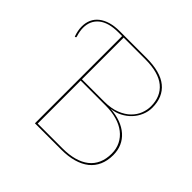

<svg xmlns="http://www.w3.org/2000/svg" viewBox="-168 -887 1074 1074"><g transform="rotate(45 369.5 -350.0)"><path d="M444.5 -10Q495 -10 535 -21Q575 -32 602.8 -53.8Q630.5 -75.5 645 -108.2Q659.5 -141 659.5 -184Q659.5 -222 644.2 -252.8Q629 -283.5 601.2 -305.2Q573.5 -327 533.8 -338.5Q494 -350 445.5 -350H247.5V-10ZM247.5 -690V-360H422.5Q478.5 -360 517.5 -375.5Q556.5 -391 581 -415.2Q605.5 -439.5 616.5 -468.8Q627.5 -498 627.5 -526Q627.5 -604 575.8 -647Q524 -690 417.5 -690ZM417.5 -700Q529 -700 583.8 -655.2Q638.5 -610.5 638.5 -526Q638.5 -495 626.2 -466Q614 -437 592.5 -414Q571 -391 541.5 -375.8Q512 -360.5 477.5 -357Q522.5 -354 558.2 -340.8Q594 -327.5 619.2 -305.2Q644.5 -283 658 -252.5Q671.5 -222 671.5 -184Q671.5 -139.5 656.2 -105Q641 -70.5 611.8 -47.2Q582.5 -24 540.2 -12Q498 0 444.5 0H235.5V-690H207.5Q128 -690 88 -657.2Q48 -624.5 48 -568Q48 -555 50.5 -540.5Q53 -526 57.5 -512Q58.5 -508 58.8 -505.2Q59 -502.5 55 -501.5L50.5 -500.5Q44 -518.5 40.8 -535Q37.5 -551.5 37.5 -568Q37.5 -598.5 48.5 -622.8Q59.5 -647 81.2 -664.2Q103 -681.5 134.5 -690.8Q166 -700 207.5 -700Z"/></g></svg>

Font: Lato 2
Style: Regular
Weight: 100
Designer: Lukasz Dziedzic with Adam Twardoch and Botio Nikoltchev
Foundry: tyPoland Lukasz Dziedzic
Version: Version 2.015; 2015-08-06; http://www.latofonts.com/